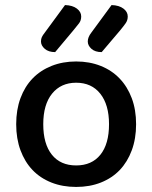

<svg xmlns="http://www.w3.org/2000/svg" viewBox="-20 -725 602 759"><path d="M518 -234Q518 -177 501 -131Q484 -85 453.5 -53Q423 -21 379 -3.5Q335 14 281 14Q227 14 183 -3.5Q139 -21 108.5 -53Q78 -85 61 -131Q44 -177 44 -234Q44 -291 61 -337Q78 -383 109 -415Q140 -447 184 -464.5Q228 -482 281 -482Q334 -482 378 -464.5Q422 -447 453 -414.5Q484 -382 501 -336.5Q518 -291 518 -234ZM281 -398Q221 -398 186 -355Q151 -312 151 -234Q151 -156 185 -113.5Q219 -71 281 -71Q343 -71 377 -113.5Q411 -156 411 -234Q411 -311 376.5 -354.5Q342 -398 281 -398ZM237 -705Q267 -704 284 -691Q301 -678 301 -660Q301 -644 292.5 -633Q284 -622 270 -605L198 -519Q172 -519 157 -532Q142 -545 142 -561Q142 -571 145.5 -578.5Q149 -586 157 -596ZM421 -705Q451 -704 468 -691Q485 -678 485 -660Q485 -645 477 -633.5Q469 -622 455 -605L382 -519Q356 -519 341.5 -532Q327 -545 327 -561Q327 -578 341 -596Z"/></svg>

Font: Baloo Bhaina 2 Medium
Style: Regular
Weight: 500
Designer: Yesha Goshar, Manish Minz, Shuchita Grover and Ek Type
Foundry: Ek Type
Version: Version 1.640;hotconv 1.0.111;makeotfexe 2.5.65597; ttfautoh